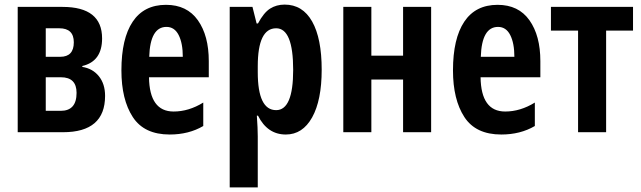

<svg xmlns="http://www.w3.org/2000/svg" viewBox="-20 -575 2787 835"><path d="M252 -545H57V0H254Q437 0 437 -158Q437 -210 410 -243.5Q383 -277 338 -284V-288Q424 -308 424 -408Q424 -545 252 -545ZM242 -328H179V-452H238Q301 -452 301 -391Q301 -328 242 -328ZM244 -93H179V-239H245Q313 -239 313 -171Q313 -93 244 -93Z M508 -269Q508 -142 557.5 -66Q607 10 718 10Q801 10 864 -27V-129Q801 -90 735 -90Q630 -90 628 -239H888V-309Q888 -420 840.5 -487Q793 -554 702 -554Q606 -554 557 -480.5Q508 -407 508 -269ZM775 -328H629Q633 -458 704 -458Q739 -458 757 -422.5Q775 -387 775 -328Z M1255 -271Q1255 -96 1181 -96Q1101 -96 1101 -261V-287Q1101 -452 1181 -452Q1255 -452 1255 -271ZM1102 -473H1096L1078 -545H979V240H1101V18Q1101 -16 1097 -72H1102Q1143 10 1223 10Q1296 10 1337.5 -64.5Q1379 -139 1379 -272Q1379 -408 1337.5 -481.5Q1296 -555 1218 -555Q1182 -555 1154.5 -537.5Q1127 -520 1102 -473Z M1473 -545V0H1595V-229H1733V0H1855V-545H1733V-333H1595V-545Z M1950 -269Q1950 -142 1999.5 -66Q2049 10 2160 10Q2243 10 2306 -27V-129Q2243 -90 2177 -90Q2072 -90 2070 -239H2330V-309Q2330 -420 2282.5 -487Q2235 -554 2144 -554Q2048 -554 1999 -480.5Q1950 -407 1950 -269ZM2217 -328H2071Q2075 -458 2146 -458Q2181 -458 2199 -422.5Q2217 -387 2217 -328Z M2733 -545H2376V-442H2494V0H2616V-442H2733Z"/></svg>

Font: Noto Sans UI Condensed
Style: Bold
Weight: 700
Width: 3
Designer: Monotype Design Team
Foundry: Monotype Imaging Inc.
Version: 1.001